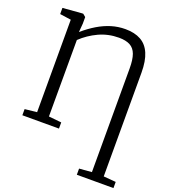

<svg xmlns="http://www.w3.org/2000/svg" viewBox="-173 -878 1101 1244"><g transform="rotate(20 377.5 -256.0)"><path d="M502.5 241.5V199L588.5 192V-523Q588.5 -583.5 575.5 -619.2Q562.5 -655 533.2 -670.8Q504 -686.5 456.5 -686.5Q382.5 -686.5 318.5 -656.8Q254.5 -627 204 -579L203.5 -51.5L291.5 -42.5V0H39V-42.5L122 -51.5V-689L45 -700V-742.5L177 -753H185L204 -737V-692L199 -632Q243.5 -670.5 288.5 -697.5Q333.5 -724.5 380.2 -738.8Q427 -753 476.5 -753Q540.5 -753 583.5 -729Q626.5 -705 648.2 -654.2Q670 -603.5 670 -522V192L755 199V241.5Z"/></g></svg>

Font: Merriweather 20pt Light
Style: Regular
Weight: 300
Version: Version 2.100